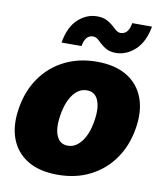

<svg xmlns="http://www.w3.org/2000/svg" viewBox="-86 -836 774 914"><g transform="rotate(10 301.0 -378.5)"><path d="M253.9 9.8Q165 9.8 107.7 -25.6Q50.3 -61 27.3 -124.3Q4.4 -187.5 18.6 -271.5Q32.2 -355.5 76.2 -418.7Q120.1 -481.9 189.5 -517.3Q258.8 -552.7 347.7 -552.7Q436 -552.7 493.4 -517.3Q550.8 -481.9 574 -418.7Q597.2 -355.5 583 -271.5Q569.3 -187.5 525.1 -124.3Q481 -61 411.9 -25.6Q342.8 9.8 253.9 9.8ZM278.3 -134.8Q315.9 -134.8 344.2 -171.6Q372.6 -208.5 382.8 -272.5Q393.6 -336.9 377.7 -373.8Q361.8 -410.6 323.2 -410.2Q285.2 -410.6 257.1 -373.8Q229 -336.9 218.8 -272.5Q208 -208.5 223.9 -171.6Q239.7 -134.8 278.3 -134.8ZM428.7 -609.4Q400.9 -609.4 383.3 -618.2Q365.7 -627 353.8 -638.4Q341.8 -649.9 331.1 -658.9Q320.3 -668 306.6 -668Q269.5 -667 260.7 -613.3H164.1Q177.2 -690.4 218.3 -728Q259.3 -765.6 309.6 -765.6Q337.4 -765.6 355.5 -756.8Q373.5 -748 386.2 -736.6Q398.9 -725.1 409.4 -716.1Q419.9 -707 432.6 -707Q453.1 -707.5 464.4 -722.4Q475.6 -737.3 479.5 -762.7H575.2Q561.5 -687.5 520.3 -648.9Q479 -610.4 428.7 -609.4Z"/></g></svg>

Font: Inter Tight Black
Style: Italic
Weight: 900
Italic angle: -9.39999°
Designer: Rasmus Andersson
Foundry: rsms
Version: Version 3.004; ttfautohint (v1.8.4.7-5d5b)